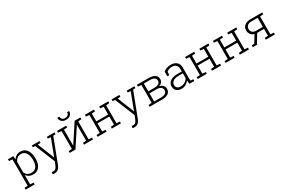

<svg xmlns="http://www.w3.org/2000/svg" viewBox="144 -2273 5908 3997"><g transform="rotate(-30 3098.0 -274.5)"><path d="M26.9 203.1V160.2L104.5 153.8V-479L24.9 -485.4V-528.3H153.3L160.6 -447.8Q187 -490.7 228.8 -514.4Q270.5 -538.1 327.1 -538.1Q390.6 -538.1 436.3 -503.7Q481.9 -469.2 506.1 -406.7Q530.3 -344.2 530.3 -259.8V-249.5Q530.3 -170.4 506.1 -112.3Q481.9 -54.2 436.8 -22Q391.6 10.3 328.6 10.3Q272.5 10.3 230.7 -10.7Q189 -31.7 163.1 -69.3V153.8L244.6 160.2V203.1ZM314.9 -38.6Q391.6 -38.6 431.4 -96.2Q471.2 -153.8 471.2 -249.5V-259.8Q471.2 -327.1 453.1 -378.4Q435.1 -429.7 400.1 -458.7Q365.2 -487.8 314 -487.8Q253.9 -487.8 217.5 -458.5Q181.2 -429.2 163.1 -384.3V-132.3Q181.6 -88.9 219.7 -63.7Q257.8 -38.6 314.9 -38.6Z M721.2 213.4Q710.9 213.4 696.5 211.2Q682.1 209 674.8 207L681.6 158.7Q688.5 159.7 700.9 160.9Q713.4 162.1 719.2 162.1Q757.3 162.1 779.8 137Q802.2 111.8 820.8 65.4L848.1 -6.3L654.3 -481.9L597.2 -485.4V-528.3H783.2V-485.4L716.3 -481L852.1 -140.1L874 -80.1H877L1027.8 -481L959 -485.4V-528.3H1143.6V-485.4L1087.4 -481.9L870.6 85Q856 122.1 837.4 151.4Q818.8 180.7 791 197Q763.2 213.4 721.2 213.4Z M1204.6 0V-42.5L1284.2 -48.8V-479L1204.6 -485.4V-528.3H1342.8H1422.4V-485.4L1342.8 -479V-99.1L1345.7 -98.1L1627.4 -528.3H1686H1765.6V-485.4L1686 -479V-48.8L1765.6 -42.5V0H1547.9V-42.5L1627.4 -48.8V-429.2L1624.5 -430.2L1342.8 0ZM1487.8 -633.3Q1420.9 -633.3 1382.8 -668.2Q1344.7 -703.1 1345.2 -758.8L1346.2 -761.7H1393.6Q1393.6 -723.6 1416.3 -699.7Q1439 -675.8 1487.8 -675.8Q1534.7 -675.8 1557.9 -700Q1581.1 -724.1 1581.1 -761.7H1628.9L1629.9 -758.8Q1629.4 -703.1 1591.6 -668.2Q1553.7 -633.3 1487.8 -633.3Z M1874.5 0V-42.5L1954.1 -48.8V-479L1874.5 -485.4V-528.3H2092.3V-485.4L2012.7 -479V-291.5H2296.9V-479L2217.3 -485.4V-528.3H2296.9H2356H2435.5V-485.4L2356 -479V-48.8L2435.5 -42.5V0H2217.3V-42.5L2296.9 -48.8V-242.7H2012.7V-48.8L2092.3 -42.5V0Z M2640.6 213.4Q2630.4 213.4 2616 211.2Q2601.6 209 2594.2 207L2601.1 158.7Q2607.9 159.7 2620.4 160.9Q2632.8 162.1 2638.7 162.1Q2676.8 162.1 2699.2 137Q2721.7 111.8 2740.2 65.4L2767.6 -6.3L2573.7 -481.9L2516.6 -485.4V-528.3H2702.6V-485.4L2635.7 -481L2771.5 -140.1L2793.5 -80.1H2796.4L2947.3 -481L2878.4 -485.4V-528.3H3063V-485.4L3006.8 -481.9L2790 85Q2775.4 122.1 2756.8 151.4Q2738.3 180.7 2710.4 197Q2682.6 213.4 2640.6 213.4Z M3124 0V-42.5L3203.6 -48.8V-479L3124 -485.4V-528.3H3203.6H3397.5Q3496.6 -528.3 3551 -493.2Q3605.5 -458 3605.5 -387.7Q3605.5 -346.7 3580.3 -315.7Q3555.2 -284.7 3509.8 -271.5Q3562 -262.7 3594.5 -227.5Q3627 -192.4 3627 -146.5Q3627 -74.7 3574.5 -37.4Q3522 0 3431.2 0ZM3262.2 -48.3H3431.2Q3496.6 -48.3 3532.5 -74Q3568.4 -99.6 3568.4 -147.5Q3568.4 -191.4 3532 -217.5Q3495.6 -243.7 3431.2 -243.7H3262.2ZM3262.2 -292H3402.8Q3473.6 -292 3510.3 -315.7Q3546.9 -339.4 3546.9 -386.2Q3546.9 -479.5 3397.5 -479.5H3262.2Z M3891.6 10.3Q3816.4 10.3 3773.9 -29.8Q3731.4 -69.8 3731.4 -138.2Q3731.4 -187 3759.8 -223.9Q3788.1 -260.7 3840.1 -281.2Q3892.1 -301.8 3963.4 -301.8H4072.8V-362.3Q4072.8 -419.4 4038.8 -454.3Q4004.9 -489.3 3936.5 -489.3Q3897.9 -489.3 3867.4 -476.8Q3836.9 -464.4 3814.5 -445.3L3809.6 -364.7H3761.2V-475.1Q3795.4 -504.4 3838.9 -521.2Q3882.3 -538.1 3937.5 -538.1Q4030.8 -538.1 4081.1 -491.2Q4131.3 -444.3 4131.3 -361.3V-106.4Q4131.3 -90.8 4132.3 -75.4Q4133.3 -60.1 4135.7 -44.9L4198.7 -42.5V0H4083.5Q4077.6 -28.8 4075.4 -46.4Q4073.2 -64 4072.8 -85.9Q4043.9 -43.5 3996.6 -16.6Q3949.2 10.3 3891.6 10.3ZM3898.4 -41Q3952.6 -41 4001.2 -69.6Q4049.8 -98.1 4072.8 -145.5V-256.8H3962.9Q3881.8 -256.8 3835.9 -221.9Q3790 -187 3790 -136.2Q3790 -93.8 3819.3 -67.4Q3848.6 -41 3898.4 -41Z M4282.2 0V-42.5L4361.8 -48.8V-479L4282.2 -485.4V-528.3H4500V-485.4L4420.4 -479V-291.5H4704.6V-479L4625 -485.4V-528.3H4704.6H4763.7H4843.3V-485.4L4763.7 -479V-48.8L4843.3 -42.5V0H4625V-42.5L4704.6 -48.8V-242.7H4420.4V-48.8L4500 -42.5V0Z M4951.7 0V-42.5L5031.2 -48.8V-479L4951.7 -485.4V-528.3H5169.4V-485.4L5089.8 -479V-291.5H5374V-479L5294.4 -485.4V-528.3H5374H5433.1H5512.7V-485.4L5433.1 -479V-48.8L5512.7 -42.5V0H5294.4V-42.5L5374 -48.8V-242.7H5089.8V-48.8L5169.4 -42.5V0Z M5605.5 0V-42.5L5668.9 -47.4L5773.9 -220.7Q5718.8 -234.4 5689 -274.4Q5659.2 -314.5 5659.2 -370.6Q5659.2 -417 5681.6 -452.6Q5704.1 -488.3 5746.6 -508.3Q5789.1 -528.3 5848.6 -528.3H6136.2V-485.4L6056.6 -479V-48.8L6136.2 -42.5V0H5918.5V-42.5L5998 -48.8V-212.9H5834L5705.1 0ZM5833 -262.2H5998V-479.5H5848.6Q5783.2 -479.5 5750.5 -447.8Q5717.8 -416 5717.8 -369.6Q5717.8 -324.7 5746.6 -293.5Q5775.4 -262.2 5833 -262.2Z"/></g></svg>

Font: Roboto Slab LO Light
Style: Regular
Weight: 300
Designer: Google
Version: Version 2.000